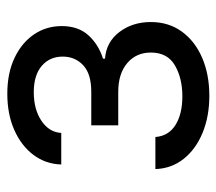

<svg xmlns="http://www.w3.org/2000/svg" viewBox="-54 -539 604 536"><g transform="rotate(-90 248.0 -271.0)"><path d="M44 -139.2H133.5Q136.4 -102.3 167.1 -83.1Q197.8 -63.9 247.2 -63.9Q297.6 -63.9 333.5 -84.7Q369.3 -105.5 369.3 -152Q369.3 -192.8 339.7 -217.9Q310 -242.9 259.9 -242.9H166.2V-318.2H259.9Q310 -318.2 334 -340.9Q358 -363.6 358 -397.7Q358 -434.3 332 -456.5Q306.1 -478.7 258.5 -478.7Q210.6 -478.7 178.6 -457.2Q146.7 -435.7 144.9 -402H56.8Q58.2 -446 83.8 -479.9Q109.4 -513.8 153.4 -533.2Q197.4 -552.6 254.3 -552.6Q311.8 -552.6 354.2 -532.5Q396.7 -512.4 419.9 -478.2Q443.2 -443.9 443.2 -400.6Q443.2 -354.4 417.3 -326Q391.3 -297.6 352.3 -285.5V-279.8Q398.4 -276.6 426.5 -239.9Q454.5 -203.1 454.5 -152Q454.5 -102.3 427.9 -65.5Q401.3 -28.8 354.8 -8.7Q308.2 11.4 248.6 11.4Q190.7 11.4 144.9 -7.6Q99.1 -26.6 72.3 -60.5Q45.5 -94.5 44 -139.2Z"/></g></svg>

Font: Inter UI
Style: Regular
Weight: 400
Designer: Rasmus Andersson
Foundry: rsms
Version: 3.2;8d6f07862